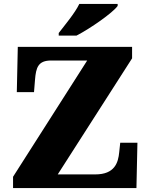

<svg xmlns="http://www.w3.org/2000/svg" viewBox="-20 -951 761 971"><path d="M277 -771H367C437 -807 550 -886 575 -921V-931H381C360 -886 306 -822 277 -784ZM670 0 675 -229H588L583 -182C578 -128 560 -69 462 -69H272L648 -656V-714H70L65 -485H152L157 -547C162 -610 173 -645 239 -645H421L46 -57V0Z"/></svg>

Font: UArctic Serif Black
Style: Regular
Weight: 900
Designer: Customization by Puisto advertising & original work Monotype Design Team
Foundry: Monotype Imaging Inc.
Version: Version 2.004